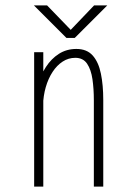

<svg xmlns="http://www.w3.org/2000/svg" viewBox="-20 -694 490 714"><path d="M107 0Q107 -109 107 -184Q107 -259 107 -308Q107 -357 107 -387.2Q107 -417.5 107 -436Q107 -454.5 107 -468.8Q107 -483 107 -500H141V-402V0ZM329 0V-321Q329 -363.5 323.8 -399.5Q318.5 -435.5 303.8 -457.2Q289 -479 260 -479Q234.5 -479 213 -465Q191.5 -451 175.5 -426.5Q159.5 -402 150.2 -370Q141 -338 140 -302H110Q110.5 -340 120.8 -377.2Q131 -414.5 150.8 -445Q170.5 -475.5 199 -493.8Q227.5 -512 264 -512Q303 -512 324.8 -487.5Q346.5 -463 355.2 -420.2Q364 -377.5 364 -322V0ZM379 -674 258 -553H227L106 -674H155L243 -583L330 -674Z"/></svg>

Font: League Mono Thin Condensed
Style: Regular
Weight: 100
Width: 1
Designer: Tyler Finck
Foundry: The League of Moveable Type / Tyler Finck
Version: Version 2.300;RELEASE